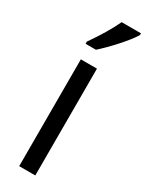

<svg xmlns="http://www.w3.org/2000/svg" viewBox="-203 -801 641 836"><g transform="rotate(30 117.5 -383.0)"><path d="M235 -757V-766H138C117 -721 87 -671 49 -617V-606H101C142 -642 210 -715 235 -757ZM146 0V-537H65V0Z"/></g></svg>

Font: Noto Sans Gujarati ExtraCondensed
Style: Regular
Weight: 400
Width: 2
Designer: Jelle Bosma - Monotype Design Team, Universal Thirst
Foundry: Monotype Imaging Inc.
Version: Version 2.106